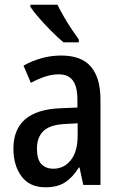

<svg xmlns="http://www.w3.org/2000/svg" viewBox="-20 -837 514 816"><path d="M240 -601Q326 -601 366.5 -553.5Q407 -506 407 -414V-51H334L318 -125H315Q289 -83 256.5 -62Q224 -41 173 -41Q106 -41 71.5 -87.5Q37 -134 37 -205Q37 -369 237 -377L309 -380V-412Q309 -469 289.5 -495Q270 -521 230 -521Q201 -521 172 -511.5Q143 -502 111 -485L80 -558Q115 -578 156 -589.5Q197 -601 240 -601ZM256 -310Q193 -307 165 -280.5Q137 -254 137 -205Q137 -160 155.5 -140Q174 -120 207 -120Q252 -120 281 -156.5Q310 -193 310 -261V-313ZM224 -817Q235 -795 251 -767Q267 -739 284.5 -713Q302 -687 315 -669V-657H250Q229 -674 201 -702Q173 -730 147.5 -759Q122 -788 109 -808V-817Z"/></svg>

Font: Noto Sans Tamil UI Condensed Medium
Style: Regular
Weight: 500
Width: 3
Designer: Jelle Bosma - Monotype Design Team
Foundry: Monotype Imaging Inc.
Version: Version 2.004; ttfautohint (v1.8.4.7-5d5b)